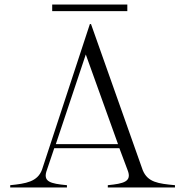

<svg xmlns="http://www.w3.org/2000/svg" viewBox="-20 -826 815 846"><path d="M25 -10V0H275V-10C201 -17 167 -25 187 -78L219 -173H506L542 -77C563 -25 524 -17 455 -10V0H751V-10C676 -17 631 -23 609 -76L381 -720H376L165 -78C145 -25 94 -17 25 -10ZM226 -191 358 -586 500 -191ZM210 -806V-777H541V-806Z"/></svg>

Font: Sprat Light
Style: Regular
Weight: 300
Designer: Ethan Nakache
Foundry: Collletttivo
Version: Version 2.000;Glyphs 3.2 (3217)